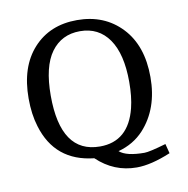

<svg xmlns="http://www.w3.org/2000/svg" viewBox="-68 -566 689 703"><g transform="rotate(-10 276.0 -214.5)"><path d="M512.2 39.8Q438.8 70.4 385.7 70.4Q301 70.4 237.8 10.2Q93.9 -5.1 53.1 -141.8Q38.8 -187.8 38.8 -246.9Q38.8 -364.3 100 -431.6Q161.2 -499 262.8 -499Q364.3 -499 428.1 -431.6Q491.8 -364.3 491.8 -246.9Q491.8 -129.6 424.5 -56.1Q386.7 -15.3 329.6 0Q355.1 22.4 422.4 22.4Q440.8 22.4 503.1 4.1ZM266.3 -28.6Q372.4 -28.6 402 -146.9Q412.2 -187.8 412.2 -242.9Q412.2 -346.9 374 -402Q335.7 -457.1 266.3 -457.1Q198 -457.1 159.2 -404.1Q120.4 -351 120.4 -242.9Q120.4 -28.6 266.3 -28.6Z"/></g></svg>

Font: Suravaram
Style: Regular
Weight: 400
Designer: Purushoth Kumar Guthula
Foundry: SiliconAndhra, USA.
Version: Version 1.0.4; ttfautohint (v1.2.42-39fb)